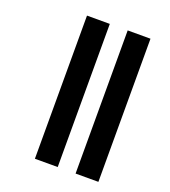

<svg xmlns="http://www.w3.org/2000/svg" viewBox="-150 -904 938 1060"><g transform="rotate(20 319.0 -374.5)"><path d="M417 46V-795H551V46ZM178 46V-795H312V46Z"/></g></svg>

Font: Noto Sans Kannada UI
Style: Regular
Weight: 400
Designer: Jelle Bosma - Monotype Design Team
Foundry: Monotype Imaging Inc.
Version: Version 2.006